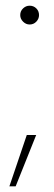

<svg xmlns="http://www.w3.org/2000/svg" viewBox="-20 -531 190 674"><path d="M84 -445Q71 -445 61 -455Q51 -465 51 -478Q51 -492 61 -501.5Q71 -511 84 -511Q98 -511 107.5 -501.5Q117 -492 117 -478Q117 -465 107.5 -455Q98 -445 84 -445ZM13 123 74 -57H107L35 123Z"/></svg>

Font: DM Sans 36pt Thin
Style: Regular
Weight: 250
Designer: Colophon Foundry, Jonny Pinhorn
Foundry: Colophon Foundry
Version: Version 4.004;gftools[0.9.30]